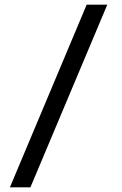

<svg xmlns="http://www.w3.org/2000/svg" viewBox="-20 -708 523 824"><path d="M352 -688H440.5L110.5 96H22.5Z"/></svg>

Font: League Spartan Thin Medium
Style: Regular
Weight: 500
Version: Version 2.002